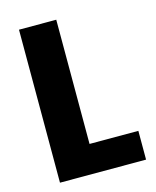

<svg xmlns="http://www.w3.org/2000/svg" viewBox="-107 -776 691 851"><g transform="rotate(-15 238.5 -351.0)"><path d="M233 -702V-132H457V0H62V-702Z"/></g></svg>

Font: SVN-Poppins
Style: Bold
Weight: 700
Designer: Ninad Kale (Devanagari), Jonny Pinhorn (Latin)
Foundry: Indian Type Foundry
Version: Version 3.200;PS 1.000;hotconv 16.6.54;makeotf.lib2.5.65590